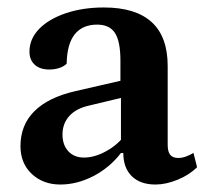

<svg xmlns="http://www.w3.org/2000/svg" viewBox="-20 -482 562 514"><path d="M141.5 12Q95.4 12 65.1 -16.4Q34.8 -44.8 34.8 -90.8Q34.8 -147.4 72.2 -184.5Q109.6 -221.6 182.6 -238.2L314.9 -268.6L302.4 -253.5V-319.5Q302.4 -371.2 287.8 -393.7Q273.2 -416.1 240.1 -416.1Q200.9 -416.1 180.1 -390.2Q159.4 -364.3 158.5 -311.8Q152.2 -304.6 139.3 -300.2Q126.5 -295.9 112.1 -295.9Q87 -295.9 72.9 -308.8Q58.9 -321.7 58.9 -343.7Q58.9 -378 84.8 -404.6Q110.7 -431.2 156.2 -446.6Q201.7 -462 258 -462Q342.8 -462 385.8 -423Q428.9 -383.9 428.9 -305.2V-94.1Q428.9 -76.2 435.6 -67.6Q442.4 -59.1 457.7 -59.1Q467.8 -59.1 479.2 -63.5Q490.7 -67.9 497.9 -72.7L507.6 -34.4Q486.7 -13.6 455.4 -0.8Q424.1 12 396.1 12Q355.6 12 332.8 -10.3Q310.1 -32.6 310.1 -72.4H303.8Q273.6 -33.1 229.9 -10.5Q186.2 12 141.5 12ZM204.8 -60.2Q233.1 -60.2 263.6 -76.9Q294.2 -93.5 314.4 -120.1L303.8 -94.6V-226.1L319.5 -223.6L218.2 -199.3Q183.7 -191.6 165.5 -171.4Q147.3 -151.2 147.3 -121.8Q147.3 -94 162.9 -77.1Q178.5 -60.2 204.8 -60.2Z"/></svg>

Font: Pitagon Serif
Style: Regular
Weight: 400
Designer: Travis Tran
Foundry: Pitagon
Version: Version 1.000;gftools[0.9.26]